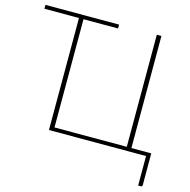

<svg xmlns="http://www.w3.org/2000/svg" viewBox="-124 -825 1114 1125"><g transform="rotate(15 433.0 -262.0)"><path d="M838 -23V169Q838 179 828 179H812.5V0H223.5V-679.5H14V-703H460.5V-679.5H251V-23H689.5V-703H717.5V-23Z"/></g></svg>

Font: Lato ExtraLight
Style: Regular
Weight: 275
Designer: Lukasz Dziedzic with Adam Twardoch and Botio Nikoltchev
Foundry: tyPoland Lukasz Dziedzic
Version: Version 2.015; 2015-08-06; http://www.latofonts.com/